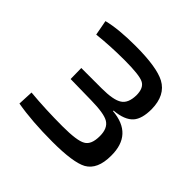

<svg xmlns="http://www.w3.org/2000/svg" viewBox="-134 -625 764 764"><g transform="rotate(45 248.5 -243.0)"><path d="M64 -480Q123 -495 218 -495Q338 -495 387 -469Q441 -440 442 -362Q442 -308 420 -283Q396 -256 339 -251L338 -248Q460 -238 459 -117Q459 -40 413 -14Q371 9 254 9Q139 9 54 -6L57 -71Q144 -63 239 -63Q321 -63 346 -78Q372 -92 372 -141Q372 -185 345 -201Q320 -216 247 -217L129 -219L128 -280H242Q309 -280 334 -297Q359 -313 360 -358Q360 -400 335 -412Q311 -424 228 -424Q147 -424 76 -416Z"/></g></svg>

Font: Taylor Sans
Style: Regular
Weight: 400
Italic angle: -8°
Designer: Natanael Gama
Version: Version 1.001 September 8, 2015